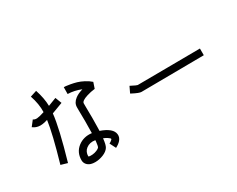

<svg xmlns="http://www.w3.org/2000/svg" viewBox="-107 -1282 2214 1794"><g transform="rotate(-30 1000.0 -385.0)"><path d="M278.3 -78.1 208 -98.6Q292 -387.7 310.5 -525.4Q293.9 -520.5 279.3 -516.6Q252.9 -510.7 231.4 -510.7Q220.7 -510.7 210 -512.7Q178.7 -517.6 152.3 -538.1L197.3 -595.7Q212.9 -583 238.8 -585Q264.6 -586.9 318.4 -604.5Q321.3 -691.4 288.1 -789.1L357.4 -811.5Q389.6 -714.8 391.6 -629.9Q418 -640.6 467.8 -659.2L480.5 -664.1L506.8 -595.7L494.1 -590.8Q418 -561.5 387.7 -550.8Q373 -404.3 278.3 -78.1ZM752.9 -535.2Q684.6 -513.7 684.6 -487.3Q684.6 -482.4 684.6 -458Q687.5 -317.4 684.6 -230.5Q684.6 -209 683.6 -191.4Q807.6 -148.4 814.5 -79.1Q818.4 -45.9 793.9 -17.6Q774.4 4.9 738.3 23.4L705.1 -42Q718.8 -48.8 728 -56.2Q737.3 -63.5 739.7 -66.9Q742.2 -70.3 741.2 -71.3Q741.2 -75.2 736.3 -80.6Q731.4 -85.9 716.3 -95.7Q701.2 -105.5 677.7 -115.2Q670.9 -46.9 655.3 -23.4Q635.7 6.8 591.8 24.4Q547.9 42 503.9 42Q478.5 42 459 36.1Q431.6 27.3 416 7.8Q400.4 -11.7 400.4 -37.1Q400.4 -123 463.9 -171.9Q526.4 -219.7 611.3 -209Q611.3 -221.7 611.3 -235.4Q614.3 -320.3 611.3 -457Q611.3 -481.4 611.3 -487.3Q611.3 -535.2 655.3 -568.4Q683.6 -590.8 731.4 -605.5Q735.4 -606.4 739.3 -608.4Q668.9 -636.7 597.7 -638.7L598.6 -711.9Q607.4 -711.9 620.1 -710.9Q632.8 -710 666 -704.1Q699.2 -698.2 729.5 -689.5Q759.8 -680.7 796.9 -661.6Q834 -642.6 862.3 -617.2L840.8 -553.7Q795.9 -548.8 752.9 -535.2ZM605.5 -121.1Q605.5 -128.9 606.4 -135.7Q548.8 -145.5 508.8 -114.3Q473.6 -86.9 473.6 -37.1Q483.4 -29.3 514.6 -32.2Q540 -34.2 563.5 -43.9Q586.9 -53.7 593.8 -63.5Q600.6 -75.2 605.5 -121.1Z M1205.1 -310.5Q1181.6 -310.5 1116.2 -344.7Q1107.4 -348.6 1105.5 -350.6L1136.7 -416Q1140.6 -414.1 1150.4 -409.2Q1195.3 -385.7 1207 -383.8Q1239.3 -383.8 1880.9 -388.7V-316.4Q1252.9 -310.5 1205.1 -310.5Z"/></g></svg>

Font: irohakakuC Regular
Style: Regular
Weight: 400
Designer: [Source Han Sans]
Ryoko NISHIZUKA Ë•øÂ°öÊ∂ºÂ≠ê (kana & ideographs); Paul D. Hunt (Latin, Greek & Cyrillic); Wenlong ZHAN
Version: Version 1.001.20160904